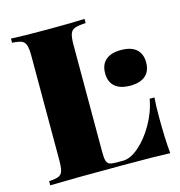

<svg xmlns="http://www.w3.org/2000/svg" viewBox="-105 -802 838 895"><g transform="rotate(-15 313.5 -354.0)"><path d="M383 -688Q347 -686 330.5 -680Q314 -674 308 -657Q302 -640 302 -602V-86Q302 -58 306 -45Q310 -32 320 -27.5Q330 -23 353 -23H386Q421 -23 462 -58Q503 -93 536 -150.5Q569 -208 580 -270H603Q600 -234 600 -178Q600 -70 607 0Q539 -3 378 -3Q144 -3 28 0V-20Q60 -22 74.5 -28Q89 -34 94 -51Q99 -68 99 -106V-602Q99 -640 93.5 -657Q88 -674 74 -680Q60 -686 28 -688V-708Q85 -705 206 -705Q321 -705 383 -708ZM608 -438Q608 -396 582.5 -374Q557 -352 509 -352Q461 -352 435.5 -374Q410 -396 410 -438Q410 -480 435.5 -502Q461 -524 509 -524Q557 -524 582.5 -502Q608 -480 608 -438Z"/></g></svg>

Font: Playfair Display SC Black
Style: Regular
Weight: 900
Designer: Claus Eggers Sørensen
Foundry: Claus Eggers Sørensen
Version: Version 1.200; ttfautohint (v1.6)